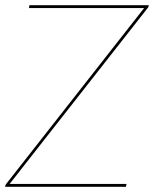

<svg xmlns="http://www.w3.org/2000/svg" viewBox="-20 -720 594 740"><path d="M553.5 -700 552.5 -695Q551.5 -692.5 550.8 -691.2Q550 -690 547.5 -687L17 -11H467.5L465.5 0H-0.5L0.5 -5Q1.5 -7.5 2.2 -8.5Q3 -9.5 4.5 -12L535.5 -689H91.5L93.5 -700Z"/></svg>

Font: Lato Hairline
Style: Italic
Weight: 100
Italic angle: -7°
Designer: Lukasz Dziedzic
Foundry: tyPoland Lukasz Dziedzic
Version: Version 2.007; 2014-02-27